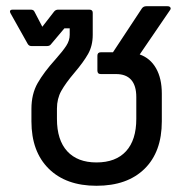

<svg xmlns="http://www.w3.org/2000/svg" viewBox="-20 -586 620 617"><path d="M518 -566Q525 -566 527.5 -562Q530 -558 526 -553L429 -411Q463 -399 481.5 -366.5Q500 -334 500 -285V-196Q500 -98 444.5 -43.5Q389 11 290 11Q192 11 136.5 -44Q81 -99 81 -196V-236Q81 -284 101 -319Q121 -354 158 -395Q182 -422 193 -439Q204 -456 204 -474V-495H187L144 -444Q140 -438 131 -438H81Q73 -438 69 -445L14 -543Q12 -547 12 -549Q12 -555 21 -555H79Q88 -555 91 -548L116 -500L154 -549Q159 -555 167 -555H267Q278 -555 278 -545V-474Q278 -439 263 -412.5Q248 -386 219 -352Q191 -319 177 -294Q163 -269 163 -237V-204Q163 -136 196 -100Q229 -64 290 -64Q352 -64 385 -100Q418 -136 418 -204V-274Q418 -311 401.5 -329.5Q385 -348 353 -348H304Q293 -348 293 -359V-407Q293 -418 304 -418H343L436 -559Q441 -566 450 -566Z"/></svg>

Font: LINE Seed Sans TH
Style: Regular
Weight: 400
Designer: Dalton Maag Ltd | Thai characters by Cadson Demak Co.,Ltd.
Foundry: Dalton Maag Ltd
Version: Version 1.002